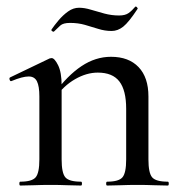

<svg xmlns="http://www.w3.org/2000/svg" viewBox="-20 -575 560 595"><path d="M312 0Q309 0 309 -6Q309 -12 312 -12Q348 -12 359.5 -25.5Q371 -39 371 -81V-238Q371 -295 350 -322.5Q329 -350 283 -350Q248 -350 212.5 -329.5Q177 -309 152 -273L148 -285Q189 -341 232.5 -370Q276 -399 324 -399Q379 -399 409.5 -367Q440 -335 440 -276V-81Q440 -39 451.5 -25.5Q463 -12 500 -12Q503 -12 503 -6Q503 0 500 0Q481 0 457 -1Q433 -2 406 -2Q379 -2 354.5 -1Q330 0 312 0ZM43 0Q40 0 40 -6Q40 -12 43 -12Q79 -12 90.5 -25.5Q102 -39 102 -81V-276Q102 -308 94.5 -323Q87 -338 69 -338Q59 -338 46 -334.5Q33 -331 16 -324Q12 -322 10 -327.5Q8 -333 11 -335L134 -394Q138 -395 140 -395Q149 -395 160 -373Q171 -351 171 -310V-81Q171 -39 182.5 -25.5Q194 -12 231 -12Q234 -12 234 -6Q234 0 231 0Q212 0 188 -1Q164 -2 137 -2Q110 -2 85.5 -1Q61 0 43 0ZM349 -527Q368 -527 378.5 -534.5Q389 -542 399 -554Q401 -556 404.5 -552.5Q408 -549 406 -547Q379 -506 362 -492.5Q345 -479 326 -479Q305 -479 284.5 -485.5Q264 -492 243 -498Q222 -504 197 -504Q176 -504 167 -496Q158 -488 147 -477Q145 -476 141.5 -478.5Q138 -481 140 -484Q148 -496 161.5 -512Q175 -528 191 -539.5Q207 -551 225 -551Q242 -551 261.5 -545Q281 -539 303.5 -533Q326 -527 349 -527Z"/></svg>

Font: Cormorant Medium
Style: Regular
Weight: 500
Designer: Christian Thalmann (Catharsis Fonts)
Foundry: Catharsis Fonts
Version: Version 4.000